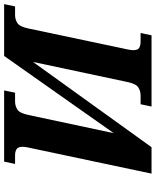

<svg xmlns="http://www.w3.org/2000/svg" viewBox="68 -822 754 930"><g transform="rotate(-90 445.0 -357.0)"><path d="M196 -600Q199 -614 199 -624Q199 -647 187 -654Q175 -661 158 -661H116L127 -714H472L461 -661H418Q397 -661 379.5 -650Q362 -639 353 -596L265 -183L639 -714H890L879 -661H837Q816 -661 798.5 -650Q781 -639 772 -596L670 -113Q667 -98 667 -88Q667 -65 679.5 -59Q692 -53 708 -53H750L739 0H394L405 -53H448Q469 -53 486.5 -64Q504 -75 513 -118L610 -574L197 0H69Z"/></g></svg>

Font: Noto Serif
Style: Bold Italic
Weight: 700
Italic angle: -12°
Designer: Monotype Design Team
Foundry: Monotype Imaging Inc.
Version: Version 2.013